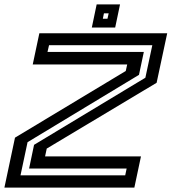

<svg xmlns="http://www.w3.org/2000/svg" viewBox="-34 -851 778 871"><path d="M-14 0 34 -226.5 536.5 -529 543 -558.5H114.5L144.5 -700H724.5L676.5 -475.5L178 -177L170.5 -141.5H605.5L575.5 0ZM59 -55.5H534L540.5 -86.5H98L120.5 -194L625.5 -498.5L657 -646H188.5L181.5 -615.5H618.5L596.5 -511.5L91 -206ZM382.5 -726 404.5 -831H510.5L488.5 -726ZM432.5 -766H453.5L459 -790.5H437.5Z"/></svg>

Font: Tourney Expanded SemiBold
Style: Italic
Weight: 600
Width: 7
Italic angle: -12°
Designer: Tyler Finck
Foundry: Etcetera Type Co
Version: Version 1.010; ttfautohint (v1.8.3)